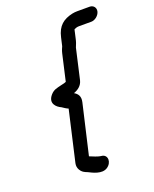

<svg xmlns="http://www.w3.org/2000/svg" viewBox="-158 -806 840 1045"><g transform="rotate(-20 262.0 -283.5)"><path d="M492 -717H420C411 -717 400 -716 391 -714C337 -702 303 -676 289 -614L278 -566L272 -552C269 -545 267 -538 265 -530L230 -377L219 -373L202 -369C174 -362 155 -360 136 -338C101 -297 134 -267 161 -255C173 -247 181 -241 195 -235L128 57C125 71 127 84 134 96C144 113 155 118 175 126C197 137 245 163 279 141C313 119 311 75 279 69C250 66 233 55 210 47L277 -242C285 -276 270 -293 251 -304C276 -313 299 -329 306 -359L345 -530C346 -533 346 -536 348 -539L355 -557C358 -564 359 -572 361 -579L369 -614C370 -619 371 -625 373 -630C381 -634 391 -637 401 -637H473C494 -637 518 -656 523 -678C528 -700 513 -717 492 -717Z"/></g></svg>

Font: Electronic
Style: ExBdIt
Weight: 800
Version: Version 1.011